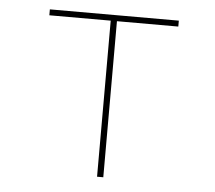

<svg xmlns="http://www.w3.org/2000/svg" viewBox="-43 -567 686 614"><g transform="rotate(5 300.0 -260.0)"><path d="M290 0V-501H93V-520H507V-501H310V0Z"/></g></svg>

Font: Iosevka Aile Thin
Style: Regular
Weight: 100
Designer: Belleve Invis
Foundry: Belleve Invis
Version: Version 31.1.0; ttfautohint (v1.8.4)